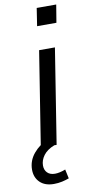

<svg xmlns="http://www.w3.org/2000/svg" viewBox="-124 -737 462 969"><g transform="rotate(-10 106.5 -253.0)"><path d="M37 0 114 -486H195L118 0ZM125 -607 139 -698H239L224 -607ZM71 192Q25 192 -0.5 167Q-26 142 -26 102Q-26 56 4.5 19.5Q35 -17 81 -36L106 0Q68 15 50 39.5Q32 64 32 91Q32 114 46 128Q60 142 85 142Q109 142 139 130L149 177Q133 183 113 187.5Q93 192 71 192Z"/></g></svg>

Font: Nunito Sans
Style: Italic
Weight: 400
Italic angle: -9°
Designer: Vernon Adams
Foundry: Vernon Adams
Version: Version 3.006; ttfautohint (v1.8.3)